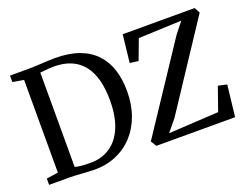

<svg xmlns="http://www.w3.org/2000/svg" viewBox="-114 -985 1589 1229"><g transform="rotate(-20 680.0 -371.0)"><path d="M333.5 8Q314.5 7.5 293 6.2Q271.5 5 249.8 3.5Q228 2 207.5 1Q187 0 169.5 0H34.5V-43L114 -54.5V-686L38.5 -699V-743H168Q197.5 -743 226.8 -744.8Q256 -746.5 285.5 -748.2Q315 -750 345 -750Q441.5 -750 510.2 -724.8Q579 -699.5 623 -652.5Q667 -605.5 688 -540.2Q709 -475 709 -395Q709 -304 682.2 -229.5Q655.5 -155 605.8 -101.2Q556 -47.5 487 -18.8Q418 10 333.5 8ZM337.5 -42Q412 -42.5 468 -80.8Q524 -119 555 -193Q586 -267 586 -376Q586 -454.5 570 -515Q554 -575.5 521.2 -617Q488.5 -658.5 438.8 -680Q389 -701.5 321.5 -701.5Q301 -701.5 283.2 -700Q265.5 -698.5 251.2 -696.8Q237 -695 227.5 -694.5V-52Q244.5 -47.5 263 -45.2Q281.5 -43 300.2 -42.2Q319 -41.5 337.5 -42ZM765 0 741.5 -38.5 1129 -622.5 1189 -698.5 895.5 -686.5 844 -549 786 -556.5 807 -745H1297L1317.5 -707L934.5 -127L869.5 -48L1210.5 -67.5L1266.5 -227L1326 -214L1301.5 0Z"/></g></svg>

Font: Merriweather 48pt Medium
Style: Regular
Weight: 500
Version: Version 2.100